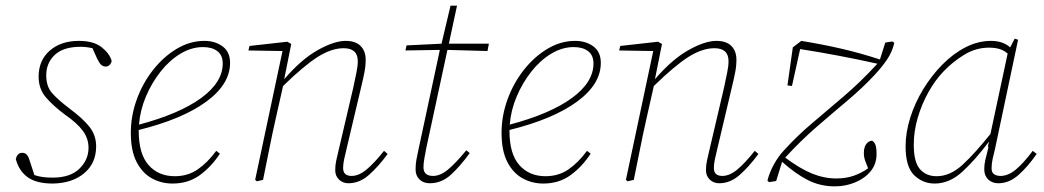

<svg xmlns="http://www.w3.org/2000/svg" viewBox="-20 -638 3702 681"><path d="M167 13Q109 13 78 -9.5Q47 -32 36 -74Q38 -83 43.5 -89.5Q49 -96 59 -96Q76 -96 83 -75L102 -17Q117 -12 132.5 -10Q148 -8 167 -8Q229 -8 261.5 -39.5Q294 -71 294 -114Q294 -147 273.5 -174.5Q253 -202 211 -231Q168 -263 142.5 -293Q117 -323 117 -366Q117 -424 156.5 -458.5Q196 -493 260 -493Q312 -493 340.5 -470.5Q369 -448 376 -422Q375 -414 369 -408Q363 -402 356 -402Q346 -402 339.5 -407.5Q333 -413 325 -429L308 -467Q286 -472 266 -472Q205 -472 174.5 -443.5Q144 -415 144 -371Q144 -331 165 -307.5Q186 -284 224 -255Q274 -218 297.5 -188Q321 -158 321 -119Q321 -59 278.5 -23.5Q236 12 167 13Z M700 -471Q659 -471 620 -447.5Q581 -424 549.5 -384Q518 -344 497.5 -295.5Q477 -247 473 -196Q616 -234 693 -290Q770 -346 770 -413Q770 -442 751 -456.5Q732 -471 700 -471ZM592 13Q552 13 518.5 -5.5Q485 -24 464.5 -63.5Q444 -103 444 -167Q444 -227 465 -285Q486 -343 523 -390Q560 -437 607 -465Q654 -493 705 -493Q743 -493 769.5 -473.5Q796 -454 796 -415Q796 -339 711 -277Q626 -215 472 -177V-174Q472 -92 507 -52.5Q542 -13 600 -13Q646 -13 681 -37Q716 -61 747 -103L760 -93Q730 -47 689 -17Q648 13 592 13Z M1216 12Q1196 12 1182.5 -1Q1169 -14 1169 -34Q1169 -53 1172.5 -68Q1176 -83 1181 -105L1233 -327Q1239 -356 1244 -379.5Q1249 -403 1249 -421Q1249 -467 1199 -467Q1156 -467 1107.5 -436.5Q1059 -406 984 -333L957 -213Q945 -160 934.5 -106.5Q924 -53 913 0L891 5L885 0L982 -457L861 -459L865 -475L999 -490L1013 -482L988 -357Q1048 -427 1106.5 -460Q1165 -493 1206 -493Q1241 -493 1259 -475Q1277 -457 1277 -426Q1277 -404 1272.5 -381Q1268 -358 1260 -325L1208 -105Q1204 -89 1200.5 -72.5Q1197 -56 1197 -42Q1197 -14 1227 -14Q1253 -14 1280.5 -37Q1308 -60 1342 -103L1355 -92Q1322 -47 1288.5 -17.5Q1255 12 1216 12Z M1504 12Q1482 12 1468 -1.5Q1454 -15 1454 -37Q1454 -55 1457 -72Q1460 -89 1465 -111L1538 -451L1540 -461L1418 -459L1422 -477L1546 -483L1578 -618H1601L1572 -483H1714L1709 -457L1567 -461L1492 -113Q1489 -97 1485.5 -78Q1482 -59 1482 -45Q1482 -14 1516 -14Q1542 -14 1569.5 -37Q1597 -60 1634 -105L1646 -95Q1612 -48 1579 -18Q1546 12 1504 12Z M2015 -471Q1974 -471 1935 -447.5Q1896 -424 1864.5 -384Q1833 -344 1812.5 -295.5Q1792 -247 1788 -196Q1931 -234 2008 -290Q2085 -346 2085 -413Q2085 -442 2066 -456.5Q2047 -471 2015 -471ZM1907 13Q1867 13 1833.5 -5.5Q1800 -24 1779.5 -63.5Q1759 -103 1759 -167Q1759 -227 1780 -285Q1801 -343 1838 -390Q1875 -437 1922 -465Q1969 -493 2020 -493Q2058 -493 2084.5 -473.5Q2111 -454 2111 -415Q2111 -339 2026 -277Q1941 -215 1787 -177V-174Q1787 -92 1822 -52.5Q1857 -13 1915 -13Q1961 -13 1996 -37Q2031 -61 2062 -103L2075 -93Q2045 -47 2004 -17Q1963 13 1907 13Z M2531 12Q2511 12 2497.5 -1Q2484 -14 2484 -34Q2484 -53 2487.5 -68Q2491 -83 2496 -105L2548 -327Q2554 -356 2559 -379.5Q2564 -403 2564 -421Q2564 -467 2514 -467Q2471 -467 2422.5 -436.5Q2374 -406 2299 -333L2272 -213Q2260 -160 2249.5 -106.5Q2239 -53 2228 0L2206 5L2200 0L2297 -457L2176 -459L2180 -475L2314 -490L2328 -482L2303 -357Q2363 -427 2421.5 -460Q2480 -493 2521 -493Q2556 -493 2574 -475Q2592 -457 2592 -426Q2592 -404 2587.5 -381Q2583 -358 2575 -325L2523 -105Q2519 -89 2515.5 -72.5Q2512 -56 2512 -42Q2512 -14 2542 -14Q2568 -14 2595.5 -37Q2623 -60 2657 -103L2670 -92Q2637 -47 2603.5 -17.5Q2570 12 2531 12Z M2773 -335 2792 -470 2822 -493Q2896 -481 2963.5 -465.5Q3031 -450 3101 -427L3120 -487L3145 -491L3152 -486Q3145 -455 3127 -428Q3109 -401 3082 -372Q3038 -325 2985 -280.5Q2932 -236 2876 -187.5Q2820 -139 2765 -79Q2817 -40 2860 -22.5Q2903 -5 2946 -5Q2981 -5 3009 -15Q3037 -25 3059 -41Q3053 -56 3048.5 -68.5Q3044 -81 3044 -95Q3044 -115 3052 -126.5Q3060 -138 3073 -139Q3081 -135 3085 -124.5Q3089 -114 3089 -91Q3089 -56 3068 -30.5Q3047 -5 3013 9Q2979 23 2941 23Q2889 23 2845 0.5Q2801 -22 2754 -64L2733 4L2708 8L2702 3Q2709 -26 2725 -55Q2741 -84 2760 -104Q2806 -155 2860.5 -201Q2915 -247 2974 -297.5Q3033 -348 3092 -412Q3025 -427 2956.5 -440Q2888 -453 2818 -464L2789 -333Z M3221 -125Q3221 -63 3243 -38Q3265 -13 3302 -13Q3350 -13 3394 -53.5Q3438 -94 3493 -163L3554 -448Q3540 -460 3524 -464.5Q3508 -469 3488 -469Q3441 -469 3399.5 -443.5Q3358 -418 3326 -384Q3297 -354 3273 -311Q3249 -268 3235 -220Q3221 -172 3221 -125ZM3521 12Q3499 12 3485 -1.5Q3471 -15 3471 -38Q3471 -55 3475 -71.5Q3479 -88 3486 -116L3484 -119L3488 -136Q3440 -72 3394 -29.5Q3348 13 3295 13Q3253 13 3222.5 -16.5Q3192 -46 3192 -119Q3192 -168 3208.5 -220.5Q3225 -273 3254.5 -321.5Q3284 -370 3322.5 -409Q3361 -448 3405 -470.5Q3449 -493 3495 -493Q3537 -493 3563 -470L3579 -501L3591 -497L3509 -109Q3505 -93 3501 -75.5Q3497 -58 3497 -41Q3497 -26 3506 -20Q3515 -14 3529 -14Q3556 -14 3583.5 -37Q3611 -60 3643 -103L3657 -92Q3625 -46 3592 -17Q3559 12 3521 12Z"/></svg>

Font: Source Serif 4 SmText ExtraLight
Style: Italic
Weight: 200
Italic angle: -12°
Designer: Frank Grießhammer
Foundry: Adobe
Version: Version 4.005;hotconv 1.1.0;makeotfexe 2.6.0